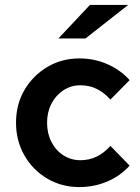

<svg xmlns="http://www.w3.org/2000/svg" viewBox="-20 -750 567 779"><path d="M302 9Q230 9 171.5 -25.5Q113 -60 79 -119.5Q45 -179 45 -252Q45 -326 79 -384.5Q113 -443 171.5 -478Q230 -513 302 -513Q362 -513 415 -490Q468 -467 506 -425L428 -346Q402 -375 372 -389.5Q342 -404 306 -404Q268 -404 237 -383.5Q206 -363 188.5 -329Q171 -295 171 -252Q171 -209 188.5 -174.5Q206 -140 237 -120Q268 -100 306 -100Q342 -100 372 -114.5Q402 -129 428 -158L506 -78Q468 -36 415 -13.5Q362 9 302 9ZM217 -594 345 -730H500L327 -594Z"/></svg>

Font: Red Hat Text SemiBold
Style: Regular
Weight: 600
Designer: Pentagram, MCKL
Foundry: MCKL
Version: Version 1.030